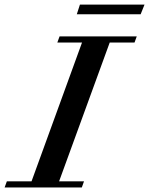

<svg xmlns="http://www.w3.org/2000/svg" viewBox="-74 -823 654 843"><path d="M263.2 -760.3 276.9 -802.7H560.5L543.5 -760.3ZM-53.7 0 -43.9 -26.9H64.5L286.1 -636.2H177.7L187.5 -663.1H526.4L516.6 -636.2H407.7L185.5 -26.9H294.9L285.2 0Z"/></svg>

Font: Elstob 14pt SemiBold
Style: Italic
Weight: 600
Italic angle: -20°
Designer: Peter S. Baker
Version: Version 1.015